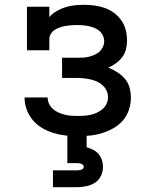

<svg xmlns="http://www.w3.org/2000/svg" viewBox="-20 -558 640 798"><path d="M303 8Q277 8 251.5 5Q226 2 201.5 -5.5Q177 -13 155 -26Q133 -39 116.5 -58.5Q100 -78 91 -102.5Q82 -127 82 -153Q82 -153 82 -153Q82 -153 82 -153H178Q178 -139 184 -126.5Q190 -114 200 -105Q210 -96 222.5 -90.5Q235 -85 248.5 -81.5Q262 -78 275.5 -77Q289 -76 303 -76Q316 -76 330 -77Q344 -78 357.5 -81Q371 -84 383.5 -90Q396 -96 406.5 -105Q417 -114 423 -127Q429 -140 429 -153Q429 -168 423 -181Q417 -194 406.5 -203.5Q396 -213 383 -219Q370 -225 356 -228Q342 -231 328 -232.5Q314 -234 300 -234H238V-318H300Q312 -318 324.5 -318.5Q337 -319 349 -322Q361 -325 372.5 -330Q384 -335 393 -343Q402 -351 407.5 -362.5Q413 -374 413 -387Q413 -399 407.5 -410.5Q402 -422 392.5 -430Q383 -438 371.5 -442.5Q360 -447 348 -449.5Q336 -452 323.5 -453Q311 -454 299 -454Q287 -454 275 -453Q263 -452 251.5 -450Q240 -448 228.5 -444Q217 -440 207 -433.5Q197 -427 191 -416.5Q185 -406 185 -394V-349H92V-530H185V-487Q198 -502 215.5 -512Q233 -522 252 -528Q271 -534 290.5 -536Q310 -538 330 -538Q352 -538 374 -535Q396 -532 416.5 -524.5Q437 -517 454.5 -504Q472 -491 484.5 -473Q497 -455 502.5 -433.5Q508 -412 508 -390Q508 -371 503.5 -353Q499 -335 488 -320.5Q477 -306 462 -295Q447 -284 430 -277Q450 -269 468 -257.5Q486 -246 499.5 -230Q513 -214 518.5 -193.5Q524 -173 524 -152Q524 -126 515.5 -101Q507 -76 490.5 -57Q474 -38 451 -25Q428 -12 403.5 -4.5Q379 3 353.5 5.5Q328 8 303 8ZM200 220V150H300Q304 150 308.5 149.5Q313 149 317.5 147.5Q322 146 325 143Q328 140 328 135Q328 131 325 127.5Q322 124 317.5 122.5Q313 121 308.5 120.5Q304 120 300 120H260V0H340V54Q354 58 367 64.5Q380 71 389.5 82Q399 93 403.5 107Q408 121 408 135Q408 155 399.5 173Q391 191 374.5 201.5Q358 212 338.5 216Q319 220 300 220Z"/></svg>

Font: Iosevka Slab Medium Extended
Style: Regular
Weight: 500
Width: 7
Monospace: yes
Designer: Belleve Invis
Foundry: Belleve Invis
Version: Version 11.1.1; ttfautohint (v1.8.3)